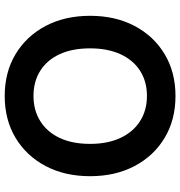

<svg xmlns="http://www.w3.org/2000/svg" viewBox="5 -757 764 814"><g transform="rotate(-90 387.0 -350.0)"><path d="M387 12Q286 12 209.5 -34Q133 -80 90 -161.5Q47 -243 47 -350Q47 -457 90 -538.5Q133 -620 209.5 -666Q286 -712 387 -712Q488 -712 564.5 -666Q641 -620 684 -538.5Q727 -457 727 -350Q727 -243 684 -161.5Q641 -80 564.5 -34Q488 12 387 12ZM387 -109Q449 -109 494.5 -138.5Q540 -168 564.5 -222Q589 -276 589 -350Q589 -425 564.5 -478.5Q540 -532 494.5 -561Q449 -590 387 -590Q326 -590 280 -561Q234 -532 209 -478.5Q184 -425 184 -350Q184 -276 209 -222Q234 -168 280 -138.5Q326 -109 387 -109Z"/></g></svg>

Font: DM Sans 12pt
Style: Bold
Weight: 700
Version: Version 4.004;gftools[0.9.30]